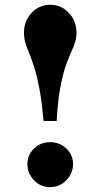

<svg xmlns="http://www.w3.org/2000/svg" viewBox="-20 -767 416 797"><path d="M160.6 -264.6Q153.8 -345.2 143.6 -398.9Q133.3 -452.6 122.3 -487.1Q111.3 -521.5 101.6 -544.9Q91.8 -568.4 85.7 -587.9Q79.6 -607.4 79.6 -631.3Q79.6 -680.2 111.1 -713.6Q142.6 -747.1 188.5 -747.1Q233.9 -747.1 265.6 -713.6Q297.4 -680.2 297.4 -631.3Q297.4 -607.4 290.5 -587.9Q283.7 -568.4 272.9 -544.9Q262.2 -521.5 250.7 -487.1Q239.3 -452.6 229.5 -398.9Q219.7 -345.2 215.3 -264.6ZM188 9.8Q147.9 9.8 120.8 -19Q93.8 -47.9 93.8 -85.9Q93.8 -123.5 120.8 -150.1Q147.9 -176.8 188 -176.8Q228 -176.8 255.6 -150.1Q283.2 -123.5 283.2 -85.9Q283.2 -47.9 255.6 -19Q228 9.8 188 9.8Z"/></svg>

Font: Gelasio
Style: Bold
Weight: 700
Designer: Eben Sorkin
Foundry: Eben Sorkin
Version: Version 1.008